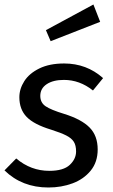

<svg xmlns="http://www.w3.org/2000/svg" viewBox="-22 -821 503 853"><path d="M436 -474 391 -419Q332 -466 262 -466Q214 -466 185.5 -447Q157 -428 157 -395Q157 -365 180.5 -349Q204 -333 263 -315Q340 -291 376 -254.5Q412 -218 412 -157Q412 -101 381 -63Q350 -25 300.5 -6.5Q251 12 193 12Q76 12 -2 -64L50 -117Q115 -62 197 -62Q260 -62 288 -88.5Q316 -115 316 -148Q316 -175 306 -191Q296 -207 272.5 -219Q249 -231 205 -245Q129 -268 96.5 -301.5Q64 -335 64 -389Q64 -426 86 -460.5Q108 -495 153 -517Q198 -539 263 -539Q363 -539 436 -474ZM423 -724 203 -638 182 -687 393 -801Z"/></svg>

Font: FiraGO
Style: Italic
Weight: 400
Italic angle: -8°
Designer: bBox Type GmbH
Foundry: bBox Type GmbH
Version: Version 1.001